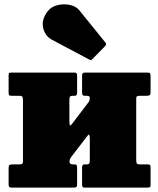

<svg xmlns="http://www.w3.org/2000/svg" viewBox="-20 -849 715 869"><path d="M596.5 -127.5Q596.5 -114.5 598.8 -109.8Q601 -105 614.5 -105H648.5Q656.5 -105 659 -101.8Q661.5 -98.5 661.5 -90V-11Q661.5 -3 657.8 -1.5Q654 0 646 0H362.5Q354.5 0 353 -3.8Q351.5 -7.5 351.5 -15.5V-90.5Q351.5 -105 362 -105H372Q380.5 -105 383.5 -108.2Q386.5 -111.5 386.5 -124.5V-219.5Q386.5 -249.5 376.5 -235L302.5 -139Q300 -135.5 297.2 -130.2Q294.5 -125 294.5 -118.5Q294.5 -105 309 -105H315.5Q324 -105 326.5 -102Q329 -99 329 -88V-15Q329 -6 326.2 -3Q323.5 0 315 0H33Q24 0 21.5 -3.2Q19 -6.5 19 -16V-89Q19 -99.5 23 -102.2Q27 -105 37 -105H67Q76.5 -105 80.2 -107.2Q84 -109.5 84 -119V-393Q84 -406 81.5 -410.8Q79 -415.5 66 -415.5H32Q23.5 -415.5 21.2 -418.8Q19 -422 19 -430.5V-509.5Q19 -518 22.5 -519.2Q26 -520.5 34.5 -520.5H316.5Q324.5 -520.5 326.8 -517Q329 -513.5 329 -505V-430Q329 -415.5 319 -415.5H309Q300.5 -415.5 297.2 -412.2Q294 -409 294 -396V-303.5Q294 -284 296.5 -281.5Q299 -279 306.5 -289L382 -388Q384 -391 385.2 -395.8Q386.5 -400.5 386.5 -402.5Q386.5 -411.5 382.8 -413.5Q379 -415.5 371 -415.5H364.5Q356.5 -415.5 354 -418.5Q351.5 -421.5 351.5 -432.5V-505.5Q351.5 -514.5 354.2 -517.5Q357 -520.5 365.5 -520.5H647.5Q656.5 -520.5 659 -517.2Q661.5 -514 661.5 -504.5V-431.5Q661.5 -421 657.2 -418.2Q653 -415.5 643.5 -415.5H613.5Q603.5 -415.5 600 -413.2Q596.5 -411 596.5 -401.5ZM384 -579.5 216 -668.5Q182.5 -686.5 175 -724.8Q167.5 -763 197.5 -800Q214 -820 242 -826.2Q270 -832.5 297.2 -826.5Q324.5 -820.5 338.5 -803L455.5 -658.5Q464.5 -649.5 456 -640.5L399 -582.5Q395 -578 392.2 -577Q389.5 -576 384 -579.5Z"/></svg>

Font: Besley* Narrow Fatface
Style: Regular
Weight: 900
Width: 4
Designer: Owen Earl
Foundry: indestructible type*
Version: Version 3.000; ttfautohint (v1.8.3)